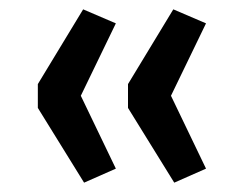

<svg xmlns="http://www.w3.org/2000/svg" viewBox="-20 -471 505 411"><path d="M160 -80 61 -240V-291L158 -451L228 -421L153 -266L228 -110ZM353 -80 254 -240V-291L351 -451L421 -421L346 -266L421 -110Z"/></svg>

Font: Nunito Sans 12pt ExtraLight 12pt SemiBold
Style: Regular
Weight: 600
Version: Version 3.101;gftools[0.9.27]